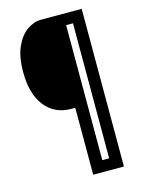

<svg xmlns="http://www.w3.org/2000/svg" viewBox="-121 -731 708 948"><g transform="rotate(-15 233.0 -257.0)"><path d="M235 146V-196H216Q130 -196 81 -258.5Q32 -321 32 -432Q32 -512 55 -562Q78 -612 113 -636Q148 -660 183 -660H392V146ZM297 88H332V-602H297Z"/></g></svg>

Font: Bricolage Grotesque 12pt Condensed Light
Style: Regular
Weight: 300
Width: 3
Designer: Mathieu Triay
Foundry: Atelier Triay
Version: Version 1.001; ttfautohint (v1.8.4.7-5d5b);gftools[0.9.33.de